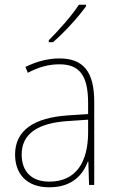

<svg xmlns="http://www.w3.org/2000/svg" viewBox="-20 -785 498 815"><path d="M345 -758V-765H315C285 -719 232 -659 187 -614V-606H205C253 -647 311 -711 345 -758ZM232 -537C182 -537 133 -523 88 -501L98 -476C147 -502 190 -512 232 -512C316 -512 354 -467 354 -347V-301L266 -295C127 -285 44 -234 44 -129C44 -49 91 10 189 10C286 10 331 -42 353 -99H355L358 0H380V-353C380 -483 332 -537 232 -537ZM267 -271 354 -277V-220C353 -98 304 -14 189 -14C114 -14 72 -57 72 -129C72 -220 145 -263 267 -271Z"/></svg>

Font: Noto Sans Malayalam SemiCondensed Thin
Style: Regular
Weight: 100
Width: 4
Designer: Jelle Bosma - Monotype Design Team
Foundry: Monotype Imaging Inc.
Version: Version 2.104